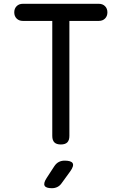

<svg xmlns="http://www.w3.org/2000/svg" viewBox="-20 -750 640 1010"><path d="M255 -640H100Q80 -640 67.5 -652.5Q55 -665 55 -685Q55 -705 67.5 -717.5Q80 -730 100 -730H500Q520 -730 532.5 -717.5Q545 -705 545 -685Q545 -665 532.5 -652.5Q520 -640 500 -640H345V-35Q345 -12 334 -1Q323 10 300 10Q277 10 266 -1Q255 -12 255 -35ZM225 187 266 124Q276 109 289.5 102Q303 95 320 95Q355 95 362.5 109Q370 123 349 152L304 214Q295 227 282 233.5Q269 240 253 240Q221 240 214.5 226.5Q208 213 225 187Z"/></svg>

Font: Maple Mono Normal
Style: Regular
Weight: 400
Monospace: yes
Designer: subframe7536
Version: Version 7.000